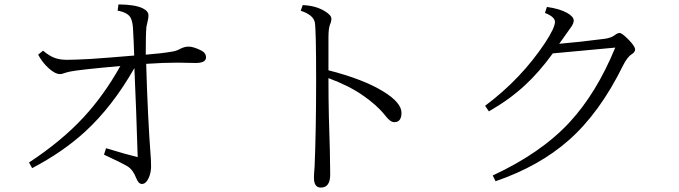

<svg xmlns="http://www.w3.org/2000/svg" viewBox="-20 -805 3040 860"><path d="M124 -51.8 109.9 -77.1Q256.3 -173.3 355.5 -280.8Q446.8 -379.9 519 -509.3Q332.5 -492.7 293.9 -484.4Q275.9 -480.5 267.1 -477.1Q256.3 -473.1 249 -473.1Q226.6 -473.1 196.8 -500.5Q169.9 -524.9 150.9 -560.1L172.9 -578.1Q201.2 -553.7 227.1 -544.9Q249 -537.1 280.8 -537.1Q315.9 -537.1 385.7 -541Q454.6 -545.4 581.1 -556.2Q579.1 -620.1 575.7 -678.2Q574.2 -705.6 565.9 -724.1Q553.2 -749 506.8 -757.3L510.7 -785.2Q583.5 -784.7 618.7 -768.1Q645 -755.4 645 -736.3Q645 -723.1 641.1 -709Q637.2 -693.8 635.7 -684.1Q632.8 -650.4 632.8 -560.1Q707 -565.9 752.9 -574.2Q769.5 -576.7 784.7 -585Q805.2 -596.2 824.7 -596.2Q845.7 -596.2 878.9 -580.1Q902.8 -568.8 902.8 -547.9Q902.8 -522.9 856 -522.9L775.9 -524.4Q711.4 -524.4 634.8 -519Q641.6 -277.8 655.8 -92.8Q656.7 -80.1 656.7 -60.1Q656.7 -30.3 645.5 -6.8Q633.3 19 615.7 19Q600.1 19 589.8 -7.8Q575.7 -44.9 550.8 -60.1Q524.9 -75.7 445.8 -112.3L455.1 -141.1Q541.5 -114.7 596.7 -101.1Q590.8 -301.3 582 -500Q483.4 -327.6 362.8 -216.8Q263.2 -125 124 -51.8Z M1451.2 -490.2Q1607.9 -450.2 1697.3 -395Q1778.3 -345.2 1778.3 -299.8Q1778.3 -257.8 1746.1 -257.8Q1727.5 -257.8 1705.1 -288.1Q1667.5 -335.4 1602.1 -379.9Q1542 -421.4 1451.2 -455.1Q1451.2 -358.9 1453.1 -280.8Q1459 -109.4 1459 -22.9Q1459 35.2 1417 35.2Q1386.2 35.2 1386.2 -8.8Q1386.2 -23.4 1389.2 -60.1Q1396 -223.6 1396 -444.8Q1396 -673.8 1390.1 -705.1Q1382.8 -738.8 1327.1 -756.8L1335.9 -782.2Q1394 -779.8 1434.1 -755.4Q1464.4 -737.3 1464.4 -721.2Q1464.4 -708.5 1458 -694.8Q1451.2 -677.7 1451.2 -636.2Z M2484.9 -608.9Q2572.8 -616.2 2689 -631.3Q2717.3 -635.3 2732.9 -647Q2745.1 -657.2 2755.9 -657.2Q2765.6 -657.2 2793.5 -629.4Q2824.7 -598.1 2824.7 -583Q2824.7 -571.8 2809.6 -562Q2790 -550.3 2770.5 -511.2Q2666 -298.8 2527.3 -176.8Q2395.5 -60.5 2199.7 6.8L2187 -19Q2403.8 -119.6 2531.2 -257.3Q2651.9 -387.7 2735.8 -591.8L2456.1 -565.9Q2394 -480.5 2330.6 -422.4Q2261.2 -358.4 2169.9 -306.2L2152.8 -331.1Q2314.9 -452.1 2421.9 -613.8Q2465.8 -680.7 2465.8 -707Q2465.8 -729.5 2420.9 -747.1L2429.7 -773.9Q2486.3 -766.1 2520.5 -747.1Q2549.8 -730.5 2549.8 -712.9Q2549.8 -702.6 2541 -688Q2510.7 -646 2484.9 -608.9Z"/></svg>

Font: I.MingCP
Style: Regular
Weight: 400
Designer: I.Font Project
Version: Version 8.000; Sep 06, 2022